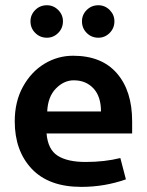

<svg xmlns="http://www.w3.org/2000/svg" viewBox="-20 -700 560 732"><path d="M36.2 0ZM36.2 -237.5Q36.2 -125 101.2 -56.2Q166.2 12.5 290 12.5Q378.8 12.5 460 -16.2L438.8 -97.5Q378.8 -82.5 306.2 -82.5Q237.5 -82.5 200 -106.2Q162.5 -130 157.5 -191.2H483.8V-237.5Q483.8 -353.8 425.6 -420.6Q367.5 -487.5 258.8 -487.5Q200 -487.5 149.4 -456.9Q98.8 -426.2 67.5 -369.4Q36.2 -312.5 36.2 -237.5ZM365 -275H160Q162.5 -331.2 193.1 -362.5Q223.8 -393.8 261.2 -393.8Q307.5 -393.8 336.2 -363.1Q365 -332.5 365 -275ZM96.2 -618.8Q96.2 -643.8 114.4 -661.9Q132.5 -680 158.8 -680Q183.8 -680 201.9 -661.9Q220 -643.8 220 -618.8Q220 -592.5 201.9 -574.4Q183.8 -556.2 158.8 -556.2Q132.5 -556.2 114.4 -574.4Q96.2 -592.5 96.2 -618.8ZM292.5 -618.8Q292.5 -643.8 310.6 -661.9Q328.8 -680 355 -680Q380 -680 398.1 -661.9Q416.2 -643.8 416.2 -618.8Q416.2 -592.5 398.1 -574.4Q380 -556.2 355 -556.2Q328.8 -556.2 310.6 -574.4Q292.5 -592.5 292.5 -618.8Z"/></svg>

Font: Cambay
Style: Bold
Weight: 700
Designer: Pooja Saxena
Foundry: Pooja Saxena
Version: Version 1.096;PS 001.096;hotconv 1.0.70;makeotf.lib2.5.58329